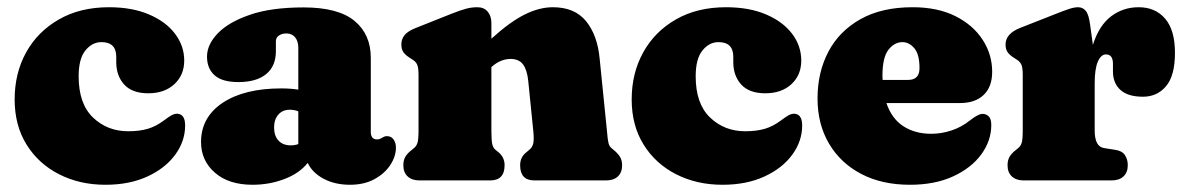

<svg xmlns="http://www.w3.org/2000/svg" viewBox="-20 -499 3276 531"><path d="M489.5 -331.5Q489.5 -291.5 462.2 -266.2Q435 -241 390 -241Q345.5 -241 323.5 -265.2Q301.5 -289.5 301.5 -327V-342Q301.5 -382.5 260.5 -382.5Q235 -382.5 216.2 -359.5Q197.5 -336.5 197.5 -288Q197.5 -212 237.2 -174Q277 -136 334.5 -136Q366 -136 388.8 -142.8Q411.5 -149.5 433.5 -166Q448 -177 455.5 -180.8Q463 -184.5 470 -184.5Q492 -183.5 492 -152Q492 -108.5 464.5 -71Q437 -33.5 387.5 -10.8Q338 12 271.5 12Q200.5 12 143.5 -17Q86.5 -46 53.5 -99Q20.5 -152 20.5 -224Q20.5 -296.5 52.2 -354Q84 -411.5 142.8 -445.2Q201.5 -479 281.5 -479Q345.5 -479 392.2 -459Q439 -439 464.2 -405.5Q489.5 -372 489.5 -331.5Z M536 -106Q536 -175 596 -214.8Q656 -254.5 758 -254.5Q784.5 -254.5 805 -251V-367Q805 -385 796.2 -395.8Q787.5 -406.5 771.5 -406.5Q760 -406.5 751.5 -400.8Q743 -395 743 -385V-357.5Q743 -316 716 -294Q689 -272 639.5 -272Q594.5 -272 573.5 -290.8Q552.5 -309.5 552.5 -342.5Q552.5 -375.5 582 -406.5Q611.5 -437.5 670.8 -458Q730 -478.5 819.5 -478.5Q915.5 -478.5 960.5 -441.2Q1005.5 -404 1005.5 -339V-132.5Q1005.5 -125.5 1009.2 -119.5Q1013 -113.5 1022.5 -113.5Q1028 -113.5 1031.2 -115Q1034.5 -116.5 1037.5 -118.5Q1040 -120 1043 -121.2Q1046 -122.5 1050 -122.5Q1062 -122.5 1068.5 -113.2Q1075 -104 1075 -91Q1075 -66.5 1059.5 -42.8Q1044 -19 1015.5 -3.5Q987 12 948 12Q906.5 12 875.2 -4.5Q844 -21 831 -48.5Q808 -19.5 766.5 -3.8Q725 12 678.5 12Q612.5 12 574.2 -21.5Q536 -55 536 -106ZM738 -146.5Q738 -123.5 750.2 -110.2Q762.5 -97 784 -97Q795 -97 805 -100.5V-191Q794.5 -195.5 781 -195.5Q761.5 -195.5 749.8 -182Q738 -168.5 738 -146.5Z M1339 -435.5V-392Q1391.5 -439.5 1431.8 -459.2Q1472 -479 1509 -479Q1569.5 -479 1601 -440.2Q1632.5 -401.5 1638.5 -336L1658.5 -138Q1660.5 -113 1662.8 -103.8Q1665 -94.5 1671 -89.5L1677 -84.5Q1688 -75.5 1694.2 -66Q1700.5 -56.5 1700.5 -42Q1700.5 -22 1688.8 -11Q1677 0 1656 0H1458Q1418.5 0 1418.5 -42Q1418.5 -65 1436.5 -78.5L1443.5 -84.5Q1450.5 -89.5 1454 -99.5Q1457.5 -109.5 1455 -135.5L1441 -274.5Q1438 -305 1426.8 -320.5Q1415.5 -336 1392 -336Q1379 -336 1365.8 -330.8Q1352.5 -325.5 1339 -313.5V-138Q1339 -110.5 1341.5 -100Q1344 -89.5 1350.5 -84.5L1358 -78.5Q1375.5 -64.5 1375.5 -42Q1375.5 0 1335.5 0H1140Q1119.5 0 1107.5 -11Q1095.5 -22 1095.5 -42Q1095.5 -56.5 1101.5 -66.2Q1107.5 -76 1119 -84.5L1125 -89.5Q1131.5 -94.5 1134.5 -103.8Q1137.5 -113 1137.5 -138V-292.5Q1137.5 -313.5 1133 -321.8Q1128.5 -330 1119.5 -335L1113.5 -339Q1102 -346 1096 -354.2Q1090 -362.5 1090 -376Q1090 -391 1099 -402Q1108 -413 1129.5 -421.5L1227.5 -460.5Q1253 -470.5 1268.5 -474.8Q1284 -479 1300 -479Q1318.5 -479 1328.8 -466.8Q1339 -454.5 1339 -435.5Z M2196 -331.5Q2196 -291.5 2168.8 -266.2Q2141.5 -241 2096.5 -241Q2052 -241 2030 -265.2Q2008 -289.5 2008 -327V-342Q2008 -382.5 1967 -382.5Q1941.5 -382.5 1922.8 -359.5Q1904 -336.5 1904 -288Q1904 -212 1943.8 -174Q1983.5 -136 2041 -136Q2072.5 -136 2095.2 -142.8Q2118 -149.5 2140 -166Q2154.5 -177 2162 -180.8Q2169.5 -184.5 2176.5 -184.5Q2198.5 -183.5 2198.5 -152Q2198.5 -108.5 2171 -71Q2143.5 -33.5 2094 -10.8Q2044.5 12 1978 12Q1907 12 1850 -17Q1793 -46 1760 -99Q1727 -152 1727 -224Q1727 -296.5 1758.8 -354Q1790.5 -411.5 1849.2 -445.2Q1908 -479 1988 -479Q2052 -479 2098.8 -459Q2145.5 -439 2170.8 -405.5Q2196 -372 2196 -331.5Z M2724 -300.5Q2724 -259 2700.5 -236.5Q2677 -214 2635 -214H2431.5Q2446 -171 2478.2 -150Q2510.5 -129 2555.5 -129Q2583.5 -129 2611.5 -138.2Q2639.5 -147.5 2662.5 -166Q2686.5 -185 2699 -184Q2708 -183.5 2714.8 -176.8Q2721.5 -170 2721.5 -153Q2721.5 -110 2694 -72.2Q2666.5 -34.5 2616 -11.2Q2565.5 12 2496.5 12Q2419 12 2361.8 -18Q2304.5 -48 2272.8 -101.8Q2241 -155.5 2241 -226.5Q2241 -299 2271 -356Q2301 -413 2359.8 -446Q2418.5 -479 2504 -479Q2573 -479 2622 -454.5Q2671 -430 2697.5 -389.2Q2724 -348.5 2724 -300.5ZM2420.5 -289Q2420.5 -283.5 2421 -278H2491.5Q2523 -278 2523 -310.5Q2523 -349 2508.5 -365.8Q2494 -382.5 2476 -382.5Q2453.5 -382.5 2437 -361.2Q2420.5 -340 2420.5 -289Z M2995 -429.5 3002.5 -375Q3019.5 -428.5 3052.8 -453.8Q3086 -479 3129 -479Q3175.5 -479 3202.5 -447.2Q3229.5 -415.5 3229.5 -353Q3229.5 -290 3205 -260.8Q3180.5 -231.5 3141 -231.5Q3099.5 -231.5 3078.8 -250.2Q3058 -269 3058 -301.5V-322.5Q3058 -348.5 3038.5 -348.5Q3025 -348.5 3016.2 -328.5Q3007.5 -308.5 3007.5 -268.5V-138Q3007.5 -93.5 3033.5 -89.5L3064.5 -84.5Q3083 -82 3091 -70.2Q3099 -58.5 3099 -42Q3099 -22.5 3087.2 -11.2Q3075.5 0 3054 0H2811Q2790.5 0 2778.5 -11Q2766.5 -22 2766.5 -42Q2766.5 -56.5 2772.5 -66.2Q2778.5 -76 2790 -84.5L2796 -89.5Q2802.5 -94.5 2805.5 -103.8Q2808.5 -113 2808.5 -138V-292.5Q2808.5 -313.5 2804 -321.8Q2799.5 -330 2790.5 -335L2784.5 -339Q2773 -346 2767 -354.2Q2761 -362.5 2761 -376Q2761 -405.5 2800.5 -421.5L2901 -461Q2922 -469.5 2936.5 -474.2Q2951 -479 2961.5 -479Q2975 -479 2983.2 -468.5Q2991.5 -458 2995 -429.5Z"/></svg>

Font: Fraunces 72pt SuperSoft Black
Style: Regular
Weight: 900
Version: Version 1.000;[0bf87f6ff]